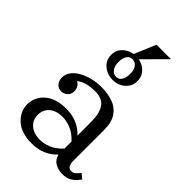

<svg xmlns="http://www.w3.org/2000/svg" viewBox="-251 -931 1032 1032"><g transform="rotate(45 265.0 -415.0)"><path d="M434 10Q400 10 376 -5Q352 -20 345 -50V-300Q345 -361 322.5 -395.5Q300 -430 243 -430Q212 -430 185.5 -423.5Q159 -417 136 -400Q152 -391 158.5 -378Q165 -365 165 -350Q165 -328 150 -314Q135 -300 115 -300Q94 -300 79.5 -315Q65 -330 65 -356Q65 -382 81 -403Q97 -424 124 -439Q151 -454 184.5 -462Q218 -470 252 -470Q300 -470 339 -456.5Q378 -443 401.5 -409.5Q425 -376 425 -315V-77Q425 -63 431.5 -49Q438 -35 457 -35Q471 -35 482 -45Q493 -55 503 -68L530 -45Q518 -28 504 -15.5Q490 -3 473 3.5Q456 10 434 10ZM200 10Q121 10 78 -29Q35 -68 35 -122Q35 -177 78 -215.5Q121 -254 200 -254Q250 -254 286 -237Q322 -220 345 -194V-149Q313 -183 280 -196Q247 -209 218 -209Q171 -209 143 -185.5Q115 -162 115 -122Q115 -83 143 -59Q171 -35 218 -35Q247 -35 280 -48Q313 -61 345 -95V-50Q322 -24 286 -7Q250 10 200 10ZM266 -539Q226 -539 196 -564Q166 -589 166 -629Q166 -669 196 -694Q226 -719 266 -719Q307 -719 336.5 -694Q366 -669 366 -629Q366 -589 336.5 -564Q307 -539 266 -539ZM268 -564Q288 -564 299.5 -581Q311 -598 311 -629Q311 -661 297.5 -677.5Q284 -694 264 -694Q245 -694 233 -677.5Q221 -661 221 -629Q221 -598 235 -581Q249 -564 268 -564ZM410 -840 271 -700H241L300 -840Z"/></g></svg>

Font: Brygada 1918
Style: Regular
Weight: 400
Designer: Mateusz Machalski | Borys Kosmynka | Przemek Hoffer
Foundry: NIEPODLEGLA 2018
Version: Version 3.006